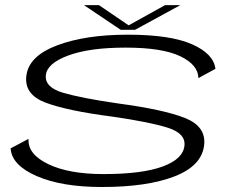

<svg xmlns="http://www.w3.org/2000/svg" viewBox="-20 -725 950 750"><path d="M378 5.5Q221 5.5 123.2 -37.2Q25.5 -80 21.5 -145.5L91.5 -182.5Q87.5 -123 168.2 -84Q249 -45 384 -45Q536 -45 616 -74.8Q696 -104.5 700.5 -156.5Q705.5 -203.5 636.2 -225.8Q567 -248 418.5 -269.5Q244 -292 158.8 -323.8Q73.5 -355.5 83 -429.5Q92.5 -506 203 -547.8Q313.5 -589.5 479.5 -589.5Q645 -589.5 729.8 -552.2Q814.5 -515 821.5 -456L755 -420Q754 -472 683.8 -505.5Q613.5 -539 470.5 -539Q329 -539 246 -508Q163 -477 159 -430.5Q155 -383.5 227 -362.5Q299 -341.5 440.5 -321Q620 -297 702.8 -264Q785.5 -231 777.5 -158.5Q768.5 -77.5 661.8 -36Q555 5.5 378 5.5ZM451.5 -608.5 308 -705H366.5L482.5 -626L625 -705H684.5L507.5 -608.5Z"/></svg>

Font: Anybody UltraExpanded Light
Style: Italic
Weight: 300
Width: 9
Italic angle: -10°
Designer: Tyler Finck
Foundry: Etcetera Type Company
Version: Version 1.010; ttfautohint (v1.8.3) -l 8 -r 50 -G 200 -x 14 